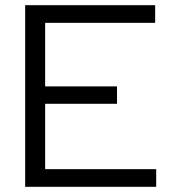

<svg xmlns="http://www.w3.org/2000/svg" viewBox="-20 -720 656 740"><path d="M77 0V-700H578V-632H154V-387H431V-320H154V-68H582V0Z"/></svg>

Font: Red Hat Display
Style: Regular
Weight: 300
Designer: Pentagram, MCKL
Foundry: Pentagram, MCKL
Version: Version 1.023